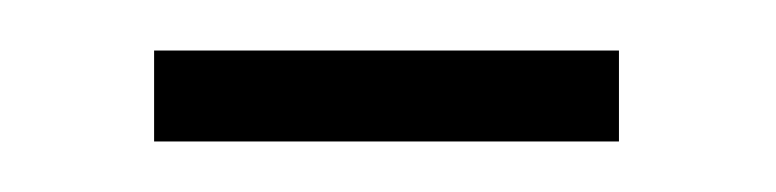

<svg xmlns="http://www.w3.org/2000/svg" viewBox="-20 -335 307 76"><path d="M41 -315V-279H225V-315Z"/></svg>

Font: Noto Sans Devanagari UI ExtraCondensed ExtraLight
Style: Regular
Weight: 200
Width: 2
Designer: Jelle Bosma - Monotype Design Team
Foundry: Monotype Imaging Inc.
Version: Version 2.004